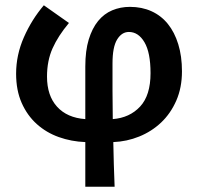

<svg xmlns="http://www.w3.org/2000/svg" viewBox="-20 -529 750 727"><path d="M303 178V9Q250 7 202.5 -10Q155 -27 119 -59.5Q83 -92 62 -139.5Q41 -187 41 -250Q41 -321 70.5 -388Q100 -455 146 -509L241 -442Q200 -393 179 -346Q158 -299 158 -239Q158 -167 196 -125Q234 -83 303 -78V-277Q303 -337 316 -379.5Q329 -422 351.5 -449.5Q374 -477 405 -490Q436 -503 472 -503Q517 -503 553.5 -486.5Q590 -470 615.5 -438.5Q641 -407 655 -361.5Q669 -316 669 -259Q669 -197 647.5 -148Q626 -99 590 -65Q554 -31 507 -12Q460 7 409 9Q410 51 411 93.5Q412 136 414 178ZM406 -289Q406 -236 406 -184Q406 -132 407 -78Q471 -83 510.5 -125.5Q550 -168 550 -252Q550 -330 527 -369Q504 -408 468 -408Q441 -408 423.5 -379.5Q406 -351 406 -289Z"/></svg>

Font: TT Toshiba Sans Medium
Style: Regular
Weight: 500
Designer: Paul D. Hunt
Foundry: Toshiba Corporation
Version: Version 2.020;PS 2.000;hotconv 1.0.86;makeotf.lib2.5.63406